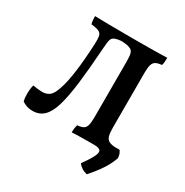

<svg xmlns="http://www.w3.org/2000/svg" viewBox="-192 -834 1123 1165"><g transform="rotate(30 369.5 -251.0)"><path d="M99 9Q73 9 53.5 1.5Q34 -6 24 -14Q18 -38 18.5 -70Q19 -102 26 -127Q43 -124 61.5 -122Q80 -120 93 -120Q120 -120 141 -135Q162 -150 178 -200Q195 -248 206.5 -333Q218 -418 223 -529Q225 -566 221.5 -585Q218 -604 201.5 -612.5Q185 -621 146 -625Q143 -635 141.5 -649.5Q140 -664 140 -679Q174 -678 236 -677Q298 -676 398 -676Q473 -676 520.5 -676.5Q568 -677 597 -677.5Q626 -678 646 -679Q646 -664 645 -650.5Q644 -637 640 -625Q614 -623 599 -615Q584 -607 578 -587.5Q572 -568 572 -530V-146Q572 -109 578 -89Q584 -69 599 -61Q614 -53 640 -51Q644 -42 645 -27.5Q646 -13 646 3Q619 1 584.5 0.5Q550 0 513 0Q477 0 438 0.5Q399 1 370 3Q370 -12 372 -26.5Q374 -41 377 -51Q404 -53 418.5 -61Q433 -69 438.5 -89Q444 -109 444 -146V-530Q444 -572 439.5 -590Q435 -608 420 -616Q406 -623 387.5 -625.5Q369 -628 360 -628Q346 -628 331 -625Q316 -622 305 -617Q295 -611 290.5 -601.5Q286 -592 284 -575.5Q282 -559 280 -530Q270 -384 257.5 -281.5Q245 -179 226 -114.5Q207 -50 176 -20.5Q145 9 99 9ZM577 177Q556 173 539.5 162.5Q523 152 512 137Q554 79 566.5 50Q579 21 568 10.5Q557 0 526 0V-51H674Q691 -30 691 0Q682 25 668.5 51Q655 77 633 107.5Q611 138 577 177Z"/></g></svg>

Font: Vollkorn SemiBold
Style: Regular
Weight: 600
Designer: Friedrich Althausen
Foundry: Friedrich Althausen
Version: Version 5.000